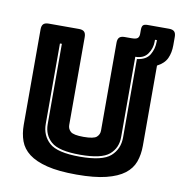

<svg xmlns="http://www.w3.org/2000/svg" viewBox="-88 -884 933 981"><g transform="rotate(10 378.0 -393.0)"><path d="M373 15Q280 15 220 0Q160 -15 125.5 -41.5Q91 -68 77.5 -105.5Q64 -143 64 -189V-684Q64 -703 72.5 -711.5Q81 -720 100 -720H257Q276 -720 284.5 -711.5Q293 -703 293 -684V-228Q293 -208 308 -194.5Q323 -181 375 -181Q428 -181 443 -194.5Q458 -208 458 -228V-684Q458 -703 466.5 -711.5Q475 -720 494 -720H529Q554 -720 561.5 -727.5Q569 -735 569 -749V-770Q569 -788 575.5 -794.5Q582 -801 599 -801H710Q729 -801 737.5 -792.5Q746 -784 746 -765V-721Q746 -683 732.5 -653.5Q719 -624 682 -605V-189Q682 -143 668.5 -105.5Q655 -68 620.5 -41.5Q586 -15 526 0Q466 15 373 15ZM374 -78Q491 -78 533 -115.5Q575 -153 575 -213V-620Q623 -626 641 -657Q659 -688 659 -724V-733H649V-724Q649 -688 628.5 -659Q608 -630 565 -630V-213Q565 -157 525 -122.5Q485 -88 374 -88Q263 -88 223.5 -122.5Q184 -157 184 -213V-630H174V-213Q174 -153 215.5 -115.5Q257 -78 374 -78Z"/></g></svg>

Font: Bungee Inline
Style: Regular
Weight: 400
Designer: David Jonathan Ross
Foundry: David Jonathan Ross
Version: Version 1.001;PS 1.0;hotconv 1.0.72;makeotf.lib2.5.5900